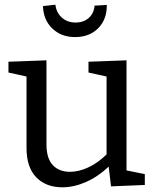

<svg xmlns="http://www.w3.org/2000/svg" viewBox="-20 -789 661 818"><path d="M519 -63 597 -47V-1L453 5L443 -79Q396 -35 345 -13Q294 9 246 9Q176 9 134.5 -33.5Q93 -76 93 -159V-463L16 -480V-526L178 -532V-173Q178 -115 204.5 -86Q231 -57 279 -57Q315 -57 355.5 -75.5Q396 -94 434 -131V-463L357 -480V-526L519 -532ZM163 -763 216 -769Q220 -735 243.5 -714Q267 -693 302 -693Q336 -693 358 -712.5Q380 -732 383 -765L435 -768Q436 -707 398.5 -669Q361 -631 300 -631Q241 -631 203 -667.5Q165 -704 163 -763Z"/></svg>

Font: Bitter Pro
Style: Regular
Weight: 400
Designer: Sol Matas, and Bitter project Authors
Foundry: Sol Matas
Version: Version 1.010